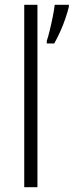

<svg xmlns="http://www.w3.org/2000/svg" viewBox="-20 -780 307 800"><path d="M136 0H81V-760H136ZM267 -752Q262 -731 252.5 -703Q243 -675 230.5 -647.5Q218 -620 206 -599H175V-610Q180 -624 187 -652.5Q194 -681 200 -711Q206 -741 208 -760H267Z"/></svg>

Font: Noto Sans Arabic SemCond Light
Style: Regular
Weight: 300
Width: 4
Designer: Monotype Design Team, Nadine Chahine, Nizar Qandah and Khaled Hosny
Foundry: Monotype Imaging Inc.
Version: Version 2.012; ttfautohint (v1.8.4.7-5d5b)